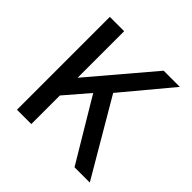

<svg xmlns="http://www.w3.org/2000/svg" viewBox="-183 -890 1057 1057"><g transform="rotate(45 346.0 -361.5)"><path d="M658.5 0H539.5L323 -362L203 -222.5V0H91.5V-723H203V-360.5L510.5 -723H636.5L400.5 -440Z"/></g></svg>

Font: Public Sans Medium
Style: Regular
Weight: 500
Designer: The Public Sans Project Authors: Dan O. Williams and USWDS (Libre Franklin designed by Pablo Impallari and Rodrigo Fuenz
Version: Version 1.007